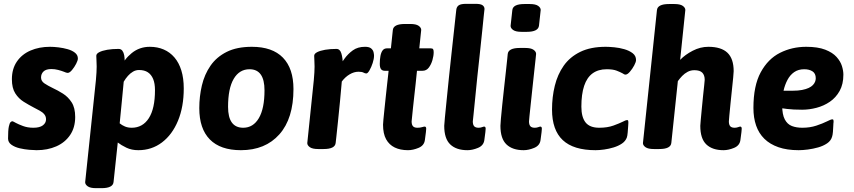

<svg xmlns="http://www.w3.org/2000/svg" viewBox="-20 -775 4454 1001"><path d="M241 -531Q261 -531 285.5 -528Q310 -525 333 -518.5Q356 -512 371 -500Q386 -488 386 -470Q386 -460 377 -442.5Q368 -425 355.5 -410Q343 -395 333 -395Q326 -395 313 -401Q300 -406 283 -410.5Q266 -415 248 -415Q220 -415 207 -402.5Q194 -390 194 -371Q194 -352 212 -340Q230 -328 255 -316Q281 -304 308 -287Q335 -270 353.5 -241.5Q372 -213 372 -165Q372 -110 345.5 -71Q319 -32 273.5 -12Q228 8 171 8Q157 8 132.5 6Q108 4 82.5 -2Q57 -8 39.5 -20.5Q22 -33 22 -53Q22 -96 26 -115Q30 -134 35.5 -138.5Q41 -143 44 -143Q46 -143 51 -140.5Q56 -138 63 -134Q76 -127 100 -118Q124 -109 154 -109Q187 -109 203.5 -121.5Q220 -134 220 -153Q220 -168 211 -179Q202 -190 187 -198Q172 -206 155 -215Q130 -228 103.5 -244.5Q77 -261 59.5 -288.5Q42 -316 42 -362Q42 -416 68 -454Q94 -492 139 -511.5Q184 -531 241 -531Z M761 -531Q801 -531 833.5 -517Q866 -503 889.5 -475.5Q913 -448 925.5 -407.5Q938 -367 938 -314Q938 -218 908 -145.5Q878 -73 824.5 -32.5Q771 8 701 8Q666 8 639 -5Q612 -18 594 -32L572 174Q569 206 509 206H481Q451 206 437.5 196.5Q424 187 424 175L480 -357Q482 -379 483 -397Q484 -415 484 -428Q484 -446 483 -459.5Q482 -473 482 -484Q482 -495 497.5 -503Q513 -511 539 -515.5Q565 -520 598 -520Q611 -520 618 -510.5Q625 -501 627.5 -487Q630 -473 630 -458Q630 -444 628.5 -430Q627 -416 625 -404L611 -423Q626 -465 666.5 -498Q707 -531 761 -531ZM705 -410Q688 -410 673.5 -401.5Q659 -393 647 -379.5Q635 -366 625 -349Q621 -306 615.5 -249.5Q610 -193 604 -132Q616 -122 631.5 -115.5Q647 -109 667 -109Q695 -109 717.5 -121.5Q740 -134 756 -159Q772 -184 780 -220.5Q788 -257 788 -305Q788 -340 778.5 -363Q769 -386 751 -398Q733 -410 705 -410Z M1293 -531Q1400 -531 1455 -474.5Q1510 -418 1510 -311Q1510 -157 1436.5 -74.5Q1363 8 1236 8Q1129 8 1074 -48Q1019 -104 1019 -211Q1019 -272 1032.5 -329.5Q1046 -387 1077.5 -432.5Q1109 -478 1162 -504.5Q1215 -531 1293 -531ZM1281 -414Q1228 -414 1198.5 -364Q1169 -314 1169 -218Q1169 -109 1248 -109Q1300 -109 1329.5 -159Q1359 -209 1359 -304Q1359 -414 1281 -414Z M1883 -531Q1905 -531 1915 -522.5Q1925 -514 1927.5 -503Q1930 -492 1930 -485Q1930 -468 1923 -446.5Q1916 -425 1906.5 -408.5Q1897 -392 1890 -392Q1883 -392 1875 -396.5Q1867 -401 1849 -401Q1826 -401 1803 -387.5Q1780 -374 1762 -350Q1758 -301 1752.5 -245.5Q1747 -190 1742 -141Q1737 -92 1733.5 -61Q1730 -30 1730 -30Q1727 2 1667 2H1639Q1609 2 1595.5 -7.5Q1582 -17 1582 -29L1616 -357Q1618 -379 1619 -397Q1620 -415 1620 -428Q1620 -446 1619 -459.5Q1618 -473 1618 -484Q1618 -495 1633.5 -503Q1649 -511 1675 -515.5Q1701 -520 1734 -520Q1753 -520 1760 -495.5Q1767 -471 1767 -444Q1767 -428 1765.5 -414Q1764 -400 1763 -392L1745 -423Q1758 -444 1776 -469Q1794 -494 1819.5 -512.5Q1845 -531 1883 -531Z M2119 -650Q2149 -650 2162.5 -640.5Q2176 -631 2176 -619L2166 -523H2225Q2235 -523 2238 -518.5Q2241 -514 2241 -503Q2241 -484 2234.5 -461.5Q2228 -439 2215.5 -422.5Q2203 -406 2183 -406H2154Q2154 -406 2152 -387Q2150 -368 2147 -338.5Q2144 -309 2140 -275.5Q2136 -242 2133 -211.5Q2130 -181 2128 -162Q2126 -143 2126 -142Q2126 -125 2133 -117Q2140 -109 2156 -109Q2170 -109 2180 -112Q2190 -115 2194 -115Q2202 -115 2202 -104Q2202 -102 2200.5 -86Q2199 -70 2195 -44Q2191 -16 2162 -4Q2133 8 2107 8Q2067 8 2038 -6Q2009 -20 1993 -49Q1977 -78 1977 -125Q1977 -130 1979 -152.5Q1981 -175 1984.5 -207Q1988 -239 1991.5 -273.5Q1995 -308 1998.5 -338Q2002 -368 2004 -387Q2006 -406 2006 -406H1986Q1973 -406 1966.5 -414.5Q1960 -423 1960 -442Q1960 -465 1963.5 -483.5Q1967 -502 1975 -512.5Q1983 -523 1998 -523H2018L2028 -618Q2031 -650 2091 -650Z M2459 -755Q2486 -755 2496 -747.5Q2506 -740 2506 -728Q2506 -728 2502.5 -696.5Q2499 -665 2494 -613Q2489 -561 2482 -499Q2475 -437 2468.5 -374.5Q2462 -312 2457 -259.5Q2452 -207 2448.5 -175Q2445 -143 2445 -142Q2445 -125 2452 -117Q2459 -109 2475 -109Q2485 -109 2493 -112Q2501 -115 2504 -115Q2512 -115 2512 -104Q2512 -102 2510.5 -86Q2509 -70 2505 -44Q2501 -16 2472 -4Q2443 8 2417 8Q2359 8 2327.5 -22Q2296 -52 2296 -119Q2296 -126 2299.5 -162Q2303 -198 2308.5 -252.5Q2314 -307 2320.5 -370.5Q2327 -434 2334 -496.5Q2341 -559 2346.5 -610.5Q2352 -662 2355.5 -693.5Q2359 -725 2359 -725Q2361 -740 2372 -747.5Q2383 -755 2411 -755Z M2718 -525Q2748 -525 2761.5 -515.5Q2775 -506 2775 -494Q2775 -494 2772.5 -469Q2770 -444 2765.5 -405Q2761 -366 2756.5 -321.5Q2752 -277 2747.5 -237Q2743 -197 2740.5 -170.5Q2738 -144 2738 -142Q2738 -125 2745 -117Q2752 -109 2768 -109Q2778 -109 2786 -112Q2794 -115 2797 -115Q2805 -115 2805 -104Q2805 -102 2803.5 -86Q2802 -70 2798 -44Q2794 -16 2765 -4Q2736 8 2710 8Q2652 8 2620.5 -22Q2589 -52 2589 -119Q2589 -126 2591.5 -156Q2594 -186 2598.5 -228.5Q2603 -271 2608 -316.5Q2613 -362 2617.5 -402.5Q2622 -443 2624.5 -468Q2627 -493 2627 -493Q2630 -525 2690 -525ZM2742 -754Q2772 -754 2785.5 -744.5Q2799 -735 2799 -723L2790 -641Q2788 -625 2772 -617Q2756 -609 2727 -609H2699Q2669 -609 2655.5 -618.5Q2642 -628 2642 -640L2651 -722Q2654 -754 2714 -754Z M3138 -531Q3156 -531 3182.5 -528.5Q3209 -526 3235 -518.5Q3261 -511 3278.5 -497.5Q3296 -484 3296 -462Q3296 -452 3286.5 -434Q3277 -416 3264 -401Q3251 -386 3241 -386Q3237 -386 3233.5 -388Q3230 -390 3225 -393Q3214 -399 3195 -406.5Q3176 -414 3143 -414Q3099 -414 3069.5 -392.5Q3040 -371 3025.5 -327.5Q3011 -284 3011 -219Q3011 -164 3033 -136.5Q3055 -109 3104 -109Q3147 -109 3178.5 -120.5Q3210 -132 3228 -141Q3235 -145 3240.5 -147Q3246 -149 3249 -149Q3252 -149 3254 -147.5Q3256 -146 3256 -135Q3256 -133 3255 -117.5Q3254 -102 3252.5 -84Q3251 -66 3248 -58Q3241 -39 3222.5 -26.5Q3204 -14 3179.5 -6.5Q3155 1 3130 4.5Q3105 8 3085 8Q2970 8 2914 -44.5Q2858 -97 2858 -204Q2858 -269 2872.5 -328Q2887 -387 2919 -432.5Q2951 -478 3005 -504.5Q3059 -531 3138 -531Z M3496 -754Q3526 -754 3539.5 -744.5Q3553 -735 3553 -723L3526 -463Q3552 -490 3591.5 -510.5Q3631 -531 3673 -531Q3740 -531 3772.5 -500Q3805 -469 3805 -404Q3805 -397 3802.5 -370.5Q3800 -344 3796 -307.5Q3792 -271 3788.5 -235Q3785 -199 3782.5 -173Q3780 -147 3780 -142Q3780 -125 3787 -117Q3794 -109 3810 -109Q3820 -109 3828 -112Q3836 -115 3839 -115Q3847 -115 3847 -104Q3847 -102 3845.5 -86Q3844 -70 3840 -44Q3836 -16 3807 -4Q3778 8 3752 8Q3694 8 3662.5 -22Q3631 -52 3631 -119Q3631 -126 3633.5 -151Q3636 -176 3639 -209.5Q3642 -243 3645.5 -275.5Q3649 -308 3651.5 -331.5Q3654 -355 3654 -359Q3654 -383 3641.5 -396Q3629 -409 3600 -409Q3581 -409 3565 -400.5Q3549 -392 3536.5 -379Q3524 -366 3514 -352L3480 -30Q3477 2 3417 2H3389Q3359 2 3345.5 -7.5Q3332 -17 3332 -29L3405 -722Q3408 -754 3468 -754Z M4183 -531Q4244 -531 4282.5 -516Q4321 -501 4341.5 -478Q4362 -455 4369.5 -430.5Q4377 -406 4377 -386Q4377 -336 4357.5 -301Q4338 -266 4306.5 -244.5Q4275 -223 4237 -213Q4199 -203 4162 -203Q4115 -203 4083 -207Q4051 -211 4023 -216L4058 -266V-225Q4058 -178 4071.5 -152.5Q4085 -127 4108.5 -118Q4132 -109 4163 -109Q4203 -109 4236 -120Q4269 -131 4291 -142Q4313 -153 4318 -153Q4321 -153 4323.5 -151.5Q4326 -150 4326 -139Q4325 -137 4324.5 -121Q4324 -105 4322.5 -87.5Q4321 -70 4318 -62Q4312 -41 4292 -27.5Q4272 -14 4245.5 -6.5Q4219 1 4192 4.5Q4165 8 4144 8Q4083 8 4038.5 -7.5Q3994 -23 3965 -51.5Q3936 -80 3922 -120.5Q3908 -161 3908 -212Q3908 -328 3946 -398Q3984 -468 4046.5 -499.5Q4109 -531 4183 -531ZM4173 -414Q4142 -414 4120.5 -399Q4099 -384 4085.5 -358.5Q4072 -333 4065 -302H4113Q4141 -302 4161.5 -306Q4182 -310 4196 -316.5Q4210 -323 4218 -331.5Q4226 -340 4229.5 -349Q4233 -358 4233 -367Q4233 -392 4216 -403Q4199 -414 4173 -414Z"/></svg>

Font: Asap VF Beta
Style: Italic
Weight: 400
Italic angle: -6°
Designer: Pablo Cosgaya
Foundry: Pablo Cosgaya
Version: Version 1.007